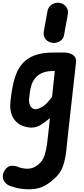

<svg xmlns="http://www.w3.org/2000/svg" viewBox="-26 -927 617 1410"><path d="M51 -186Q58 -251 69.8 -306Q81.5 -361 102.2 -404.5Q123 -448 157 -478.5Q191 -509 241.8 -525Q292.5 -541 364.5 -541H450.5Q471.5 -541 491.2 -533.2Q511 -525.5 523 -510Q535 -494.5 532.5 -471L475 43Q468 108 462 168Q456 228 441.2 278.8Q426.5 329.5 392 366.5Q349 411.5 301.5 437.2Q254 463 190.5 463Q134.5 463 90 451.5Q45.5 440 29 429Q17 421 6.5 406.5Q-4 392 -5.5 371.5Q-7 351 7 326.5Q28.5 291 59.2 290.5Q90 290 117.5 303Q125.5 306 143 309Q160.5 312 176 312Q200.5 312 224.2 301.2Q248 290.5 268.5 269Q291.5 245.5 303 208.2Q314.5 171 320.2 125.2Q326 79.5 331 31L340.5 -60Q310 -32.5 275.5 -11.2Q241 10 204.5 10Q178.5 10 149.5 0.8Q120.5 -8.5 95.8 -30.5Q71 -52.5 58 -90.5Q45 -128.5 51 -186ZM187.5 -200.5Q185 -167 198.5 -146Q212 -125 233.5 -125Q254 -125 285.2 -143Q316.5 -161 356.5 -216.5L376.5 -406H371Q318.5 -406 285 -391.8Q251.5 -377.5 232.8 -354Q214 -330.5 205.2 -303Q196.5 -275.5 193.2 -248.5Q190 -221.5 187.5 -200.5ZM360.5 -612Q330 -616 310 -637.8Q290 -659.5 295.5 -695.5L322.5 -844Q328 -878 356.2 -894.5Q384.5 -911 411 -906Q439.5 -901.5 458.5 -879Q477.5 -856.5 472 -821.5L445 -673Q440.5 -639.5 414.2 -624.5Q388 -609.5 360.5 -612Z"/></svg>

Font: Edu NSW ACT Hand
Style: Regular
Weight: 400
Designer: Tina and Corey Anderson, Eben Sorkin, Mirko Velimirovic
Foundry: Sorkin Type Co.
Version: Version 2.000